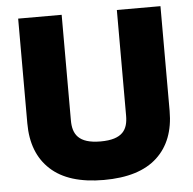

<svg xmlns="http://www.w3.org/2000/svg" viewBox="-53 -789 850 846"><g transform="rotate(-5 372.5 -365.5)"><path d="M494.6 -268.6C494.6 -208 471.7 -165 373 -165C274.9 -165 250.5 -208 250.5 -268.6V-735.8H58.1V-272.5C58.1 -184.6 84.5 -116.2 137.2 -67.9C189.9 -19 268.6 5.4 373 5.4C477.5 5.4 556.2 -19 608.9 -67.9C661.1 -116.2 687.5 -184.6 687.5 -272.5V-735.8H494.6Z"/></g></svg>

Font: Estedad Black
Style: Regular
Weight: 900
Designer: Amin Abedi
Version: Version 7.3